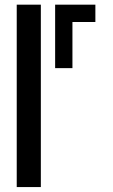

<svg xmlns="http://www.w3.org/2000/svg" viewBox="-20 -500 470 801"><path d="M49.8 -480.5Q49.8 -290 49.8 280.3Q75.2 280.3 150.4 280.3Q150.4 89.8 150.4 -480.5Q125 -480.5 49.8 -480.5ZM377.9 -480.5Q377.9 -456.1 377.9 -408.2Q345.7 -408.2 282.2 -408.2Q282.2 -343.8 282.2 -215.8Q257.8 -215.8 210 -215.8Q210 -303.7 210 -480.5Q265.6 -480.5 377.9 -480.5Z"/></svg>

Font: Alibu-Mazigh Belkasim 1
Style: Bold
Weight: 400
Designer: Mazigh Moubarik Belkasim
Version: Version 1.0